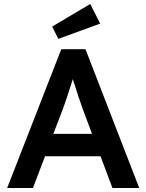

<svg xmlns="http://www.w3.org/2000/svg" viewBox="-20 -948 738 968"><path d="M16 0H146L207 -160H487L547 0H682L411 -700H289ZM243 -814 274 -752 485 -829 435 -928ZM249 -273 296 -396C311 -435 331 -498 347 -549C363 -498 388 -423 397 -399L444 -273Z"/></svg>

Font: Easer Grotesk Medium
Style: Regular
Weight: 500
Designer: Boardeaser, Bonnie Shaver-Troup, Thomas Jockin
Foundry: Lexend
Version: Version 1.001;Glyphs 3.1.2 (3151)